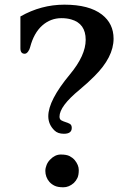

<svg xmlns="http://www.w3.org/2000/svg" viewBox="-20 -795 545 827"><path d="M289.1 -244.1Q289.1 -218.8 255.4 -218.8Q229 -218.8 214.8 -232.9Q188 -258.8 188 -294.4Q188 -362.3 280.8 -474.1Q349.1 -556.2 349.1 -623.5Q349.1 -693.8 286.6 -711.4Q267.6 -716.8 244.6 -716.8Q197.8 -716.8 161.9 -685.1Q126 -653.3 109.9 -592.3Q107.9 -582.5 101.1 -573Q94.2 -563.5 86.4 -563.5Q67.9 -563.5 67.9 -586.9V-724.1Q157.2 -774.9 257.3 -774.9Q363.8 -774.9 418.9 -732.4Q469.2 -693.4 469.2 -628.4Q469.2 -548.8 386.7 -466.8Q359.9 -439.5 322.3 -408.2Q236.3 -337.4 236.3 -292.5Q236.3 -280.8 244.6 -276.4Q252.9 -272 262.7 -269Q272.5 -266.1 280.8 -261.5Q289.1 -256.8 289.1 -244.1ZM195.8 -107.4Q216.8 -129.4 241.7 -129.4Q266.6 -129.4 279.8 -122.6Q293 -115.7 301.8 -105.5Q319.3 -84 319.3 -62.5Q319.3 -41 313.5 -28.6Q307.6 -16.1 297.9 -6.8Q276.9 11.7 252.9 11.7Q229 11.7 215.3 5.1Q201.7 -1.5 192.9 -11.5Q184.1 -21.5 179.7 -33.7Q175.3 -45.9 175.3 -58.6Q175.3 -71.3 180.7 -84.5Q186 -97.7 195.8 -107.4Z"/></svg>

Font: Stoke
Style: Regular
Weight: 400
Designer: Nicole Fally
Foundry: Nicole Fally
Version: Version 1.002